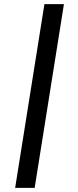

<svg xmlns="http://www.w3.org/2000/svg" viewBox="-20 -725 377 925"><path d="M53 180 194 -705H288L147 180Z"/></svg>

Font: Nunito Sans 7pt SemiExpanded Medium
Style: Italic
Weight: 500
Width: 6
Italic angle: -9°
Designer: Vernon Adams
Foundry: Vernon Adams
Version: Version 3.101;gftools[0.9.27]